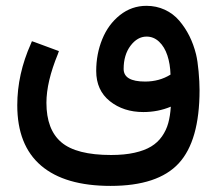

<svg xmlns="http://www.w3.org/2000/svg" viewBox="-20 -397 729 646"><path d="M651.4 -93.8Q651.4 76.7 581.3 152.6Q511.2 228.5 352.1 228.5Q198.2 228.5 118.2 160.2Q38.1 91.8 38.1 -43Q38.1 -147.5 84 -250L87.4 -258.3L96.2 -255.4L168.9 -228.5L178.2 -225.1L174.8 -215.3Q136.2 -121.6 136.2 -51.3Q136.2 39.1 186.5 81.8Q236.8 124.5 354 124.5Q398.9 124.5 432.6 116.9Q466.3 109.4 488.5 95.9Q510.7 82.5 525.1 61.8Q539.6 41 546.1 17.1Q552.7 -6.8 554.7 -38.1Q511.2 -20 462.4 -20Q395.5 -20 349.6 -56.6Q303.7 -93.3 303.7 -158.2Q303.7 -215.3 324 -265.1Q344.2 -314.9 383.5 -346.2Q422.9 -377.4 472.7 -377.4Q505.9 -377.4 534.4 -364.3Q563 -351.1 583 -327.6Q603 -304.2 617.2 -275.9Q631.3 -247.6 639.6 -214.4Q645 -191.9 648.2 -156.5Q651.4 -121.1 651.4 -93.8ZM396 -165Q396 -122.6 468.3 -122.6Q516.1 -122.6 553.7 -146Q552.7 -181.6 543.2 -210.4Q533.7 -239.3 515.4 -256.6Q497.1 -273.9 473.1 -273.9Q442.4 -273.9 419.2 -243.2Q396 -212.4 396 -165Z"/></svg>

Font: Samim Medium FD
Style: Medium-FD
Weight: 500
Foundry: DejaVu fonts team - Redesigned by Saber Rastikerdar
Version: Version 4.0.5